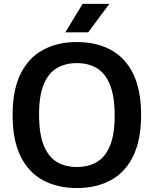

<svg xmlns="http://www.w3.org/2000/svg" viewBox="-20 -968 800 998"><path d="M379.5 9.5Q279 9.5 203.8 -31Q128.5 -71.5 87 -155.5Q45.5 -239.5 45.5 -370Q45.5 -500.5 87.2 -584.5Q129 -668.5 204 -709Q279 -749.5 379.5 -749.5Q480.5 -749.5 555.8 -709Q631 -668.5 672.2 -584.5Q713.5 -500.5 713.5 -370Q713.5 -240 672 -155.8Q630.5 -71.5 555.2 -31Q480 9.5 379.5 9.5ZM379.5 -100Q440.5 -100 484.5 -126.5Q528.5 -153 552.2 -211.8Q576 -270.5 576 -367Q576 -466.5 552 -526.5Q528 -586.5 484 -613.2Q440 -640 379.5 -640Q319.5 -640 275.2 -613.8Q231 -587.5 207 -528.8Q183 -470 183 -373Q183 -273 207 -213Q231 -153 275 -126.5Q319 -100 379.5 -100ZM319.5 -800 409.5 -948H548.5L438.5 -800Z"/></svg>

Font: Encode Sans SmBold
Style: Regular
Weight: 600
Designer: Multiple Designers
Foundry: Impallari Type
Version: Version 3.002; ttfautohint (v1.8.3) -l 8 -r 50 -G 200 -x 14 